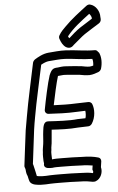

<svg xmlns="http://www.w3.org/2000/svg" viewBox="-66 -1046 700 1135"><g transform="rotate(-5 284.0 -479.0)"><path d="M69 -294C59 -223 52 -151 43 -85C42 -78 46 -73 47 -68C47 -67 47 -65 48 -64C49 -59 48 -40 57 -23C59 -15 61 -1 66 11C77 32 111 34 133 35H161C177 34 196 33 213 33H249C289 33 327 34 366 36H367C391 36 414 39 432 43C433 43 436 44 438 44H447C450 44 453 43 456 42C487 30 501 -8 493 -38L498 -72C499 -83 494 -93 483 -96C456 -104 424 -108 389 -108C351 -110 309 -111 268 -111H237C227 -111 219 -110 209 -109V-113C209 -129 207 -146 209 -159L210 -163C210 -168 210 -172 211 -179L215 -204C218 -228 219 -257 222 -282V-284C271 -281 327 -278 379 -283L440 -285C448 -285 457 -291 462 -299C485 -335 487 -384 474 -415C471 -422 462 -428 453 -428L379 -426C339 -424 291 -425 247 -427C258 -480 275 -560 287 -597C301 -598 320 -601 327 -600H330C352 -599 389 -595 414 -593C430 -590 450 -586 472 -586H474C494 -587 512 -594 526 -599C534 -602 541 -609 544 -617C554 -650 553 -683 544 -706C543 -707 543 -710 542 -711C540 -715 537 -717 535 -719C531 -726 525 -730 517 -730C459 -730 407 -741 346 -744C310 -746 273 -741 243 -739C209 -736 179 -718 161 -707C155 -703 149 -696 147 -688C130 -604 98 -464 83 -374C78 -348 73 -320 69 -294ZM119 -294C122 -318 127 -344 132 -372C146 -455 177 -587 194 -672C210 -681 227 -688 240 -689C272 -691 307 -696 337 -694C390 -691 440 -681 498 -680C502 -669 502 -655 500 -640C493 -638 483 -636 478 -636C462 -636 445 -640 428 -643H426C404 -645 365 -649 340 -650C320 -652 299 -648 290 -647C282 -647 277 -646 272 -645C253 -641 244 -619 240 -609L239 -608C223 -560 202 -459 192 -405C189 -391 199 -380 211 -379C259 -376 324 -373 374 -376L430 -378C432 -364 431 -346 427 -334L383 -333H381C330 -327 259 -332 206 -335C179 -337 175 -307 172 -282C168 -253 168 -224 165 -204L161 -179C160 -173 159 -165 159 -157C156 -136 158 -120 158 -106V-104C159 -101 159 -95 160 -89L159 -85C156 -65 175 -59 193 -59H207C213 -60 223 -61 230 -61H261C302 -61 341 -60 380 -58H381C403 -58 427 -55 445 -52L442 -32C441 -27 443 -22 445 -19C445 -18 446 -13 443 -7C422 -12 398 -14 375 -14C335 -16 295 -17 255 -17H219C201 -17 179 -16 165 -15H142C126 -16 117 -17 111 -19L106 -43C103 -52 102 -65 97 -82C95 -90 95 -90 94 -91C103 -158 110 -227 119 -294ZM317 -836C313 -830 312 -821 315 -814C322 -794 331 -775 349 -763C360 -757 378 -751 396 -772C418 -789 446 -816 467 -830C491 -845 530 -871 554 -885C563 -890 569 -901 568 -911L567 -924C568 -955 547 -993 513 -1001C506 -1003 498 -1001 491 -996C448 -963 398 -926 357 -884C344 -871 329 -857 317 -836ZM367 -826C403 -872 453 -909 503 -947C512 -938 517 -924 516 -920V-917C491 -901 465 -884 445 -872C420 -856 393 -831 375 -815L373 -814C370 -818 367 -822 367 -826Z"/></g></svg>

Font: Hussar Pisanka
Style: OutKur
Weight: 400
Designer: Robert Jablonski
Foundry: Cannot Into Space Fonts
Version: Version 1.070